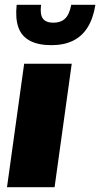

<svg xmlns="http://www.w3.org/2000/svg" viewBox="-20 -775 415 795"><path d="M9 0 80 -511H277L206 0ZM193 -588Q138 -588 103.5 -606.5Q69 -625 56 -662Q43 -699 49 -755H150Q145 -714 158 -697.5Q171 -681 201 -681Q231 -681 249 -697.5Q267 -714 275 -755H375Q366 -699 343 -662Q320 -625 282.5 -606.5Q245 -588 193 -588Z"/></svg>

Font: Chivo Medium Black
Style: Italic
Weight: 900
Italic angle: -8.05°
Version: Version 2.002